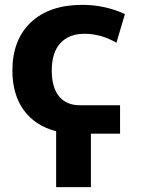

<svg xmlns="http://www.w3.org/2000/svg" viewBox="-20 -550 590 790"><path d="M211 -10Q125 -32 78 -96.5Q31 -161 31 -260Q31 -386 107 -458Q183 -530 319 -530Q412 -530 494 -492L459 -374Q396 -411 328 -411Q264 -411 228.5 -372.5Q193 -334 193 -260Q193 -190 223 -153.5Q253 -117 308 -117H474V0H354V220H211Z"/></svg>

Font: M PLUS 1p ExtraBold
Style: Regular
Weight: 800
Version: Version 1.062